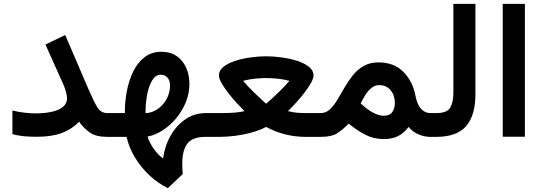

<svg xmlns="http://www.w3.org/2000/svg" viewBox="-20 -700 2774 982"><path d="M322.8 -198.2Q322.8 -210.9 317.1 -231Q311.5 -251 305.2 -265.6L212.4 -472.2L313.5 -521L430.7 -248Q457 -187 475.8 -154.3Q494.6 -121.6 528.8 -121.6H549.3V0H528.8Q472.7 0 441.4 -21Q410.2 -42 384.3 -77.6Q348.6 -39.6 296.9 -20Q245.1 -0.5 169.4 -0.5Q129.9 -0.5 101.1 -3.4Q72.3 -6.3 43.5 -13.7V-134.8Q73.7 -127.4 104.2 -123.8Q134.8 -120.1 162.1 -120.1Q207 -120.1 243.4 -127.9Q279.8 -135.7 301.3 -152.8Q322.8 -169.9 322.8 -198.2Z M529.8 0V-121.6H618.7V-131.3Q618.7 -180.7 628.7 -233.6Q638.7 -286.6 660.4 -332.3Q682.1 -377.9 718 -406.5Q753.9 -435.1 805.7 -435.1Q873 -435.1 910.9 -387.9Q948.7 -340.8 948.7 -269.5Q948.7 -224.1 931.4 -179.9Q914.1 -135.7 883.8 -98.4Q853.5 -61 815.2 -35.4Q776.9 -9.8 734.9 -1.5Q743.2 27.3 764.4 58.3Q785.6 89.4 814 110.8Q822.8 45.4 853 -7.1Q883.3 -59.6 929.2 -90.6Q975.1 -121.6 1031.2 -121.6H1047.4V0H1030.3Q965.8 0 939 33.7Q912.1 67.4 912.1 140.1Q912.1 151.9 912.8 164.8Q913.6 177.7 914.6 190.4L838.4 262.2Q787.6 237.3 743.9 196.3Q700.2 155.3 669.7 104.5Q639.2 53.7 627.4 0ZM801.8 -317.9Q775.9 -317.9 758.5 -289.3Q741.2 -260.7 732.9 -217.8Q724.6 -174.8 724.6 -131.8V-121.1Q758.8 -123 787.1 -142.8Q815.4 -162.6 832.5 -194.3Q849.6 -226.1 849.6 -262.7Q849.6 -288.6 836.4 -303.2Q823.2 -317.9 801.8 -317.9Z M1341.3 -412.1Q1379.4 -412.1 1421.6 -406.2Q1463.9 -400.4 1500.7 -388.4Q1537.6 -376.5 1560.5 -357.9Q1583.5 -339.4 1583.5 -314.5Q1583.5 -298.8 1570.1 -274.9Q1556.6 -251 1535.9 -224.4Q1515.1 -197.8 1492.9 -173.3Q1470.7 -148.9 1452.6 -131.8Q1478 -125 1501 -123.3Q1523.9 -121.6 1543.5 -121.6H1619.6V0H1543.9Q1435.5 0 1341.3 -50.8Q1309.6 -34.2 1268.6 -22.7Q1227.5 -11.2 1184.8 -5.6Q1142.1 0 1105 0H1027.8V-121.6H1105.5Q1118.7 -121.6 1141.4 -122.1Q1164.1 -122.6 1188.2 -124.8Q1212.4 -127 1230.5 -131.8Q1212.9 -148.9 1190.4 -173.3Q1168 -197.8 1147.2 -224.6Q1126.5 -251.5 1113 -275.4Q1099.6 -299.3 1099.6 -314.5Q1099.6 -339.4 1122.6 -357.9Q1145.5 -376.5 1182.1 -388.4Q1218.8 -400.4 1260.7 -406.2Q1302.7 -412.1 1341.3 -412.1ZM1341.8 -300.8Q1318.4 -300.8 1286.6 -297.9Q1254.9 -294.9 1223.1 -286.6Q1247.6 -258.3 1275.1 -231.2Q1302.7 -204.1 1322 -186.8Q1341.3 -169.4 1341.3 -169.4Q1341.3 -169.4 1360.8 -186.8Q1380.4 -204.1 1408.2 -231.2Q1436 -258.3 1460.4 -286.6Q1429.2 -294.9 1397.2 -297.9Q1365.2 -300.8 1341.8 -300.8Z M1621.6 0H1600.1L1600.6 -121.6H1619.1Q1646.5 -121.6 1666.7 -140.4Q1687 -159.2 1704.8 -188.7Q1722.7 -218.3 1741.5 -251.2Q1760.3 -284.2 1783.7 -313.7Q1807.1 -343.3 1839.1 -362.1Q1871.1 -380.9 1915.5 -380.9Q1995.6 -380.9 2043.5 -332Q2091.3 -283.2 2104.5 -211.9Q2113.8 -163.6 2134.3 -142.6Q2154.8 -121.6 2180.2 -121.6H2192.9V0H2179.7Q2148.4 0 2118.4 -13.7Q2088.4 -27.3 2069.8 -50.8Q2046.9 -20 2016.8 -4.4Q1986.8 11.2 1942.4 11.2Q1892.1 11.2 1849.4 -10.5Q1806.6 -32.2 1763.2 -67.9Q1734.9 -38.1 1705.6 -19Q1676.3 0 1621.6 0ZM1918.9 -264.6Q1897.5 -264.6 1879.6 -250Q1861.8 -235.4 1848.4 -213.9Q1835 -192.4 1824.7 -171.4Q1840.3 -156.2 1855 -145.3Q1869.6 -134.3 1882.8 -126.5Q1900.4 -116.7 1915.5 -112.3Q1930.7 -107.9 1942.4 -107.9Q1972.7 -107.9 1986.1 -126.5Q1999.5 -145 1999.5 -173.3Q1999.5 -211.9 1978 -238.3Q1956.5 -264.6 1918.9 -264.6Z M2173.3 -121.6H2211.9Q2265.6 -121.6 2282.2 -148.9Q2298.8 -176.3 2298.8 -225.6V-680.2H2411.6V-218.3Q2411.6 -110.4 2364.3 -55.2Q2316.9 0 2211.4 0H2173.3Z M2664.6 -680.2V-0.5H2551.3V-680.2Z"/></svg>

Font: Vazirmatn FD NL SemiBold
Style: Regular
Weight: 600
Designer: Saber Rastikerdar
Foundry: Saber Rastikerdar
Version: Version 33.003